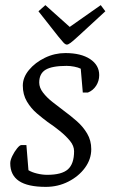

<svg xmlns="http://www.w3.org/2000/svg" viewBox="-20 -720 440 749"><path d="M159 9Q88 9 54 -14Q20 -37 20 -83Q20 -95 28 -111.5Q36 -128 46.5 -141Q57 -154 63 -154H83L91 -56Q104 -48 124.5 -43Q145 -38 164 -38Q221 -38 245 -59.5Q269 -81 269 -130Q269 -151 253 -170.5Q237 -190 213.5 -209Q190 -228 166 -244Q147 -258 124 -277.5Q101 -297 85 -324Q69 -351 69 -386Q69 -418 93 -447Q117 -476 155 -494.5Q193 -513 235 -513Q296 -513 331.5 -489.5Q367 -466 367 -427Q367 -404 355 -385.5Q343 -367 323 -359H303L295 -452Q285 -457 269.5 -460Q254 -463 240 -463Q183 -463 158 -448Q133 -433 133 -398Q133 -378 148 -358.5Q163 -339 185.5 -321.5Q208 -304 229 -288Q255 -269 279.5 -247.5Q304 -226 320 -199Q336 -172 336 -138Q336 -99 311.5 -65.5Q287 -32 246.5 -11.5Q206 9 159 9ZM241 -546Q235 -546 227.5 -554Q220 -562 208 -577L130 -676L157 -700L252 -615L373 -700L391 -676L290 -583Q265 -560 255.5 -553Q246 -546 241 -546Z"/></svg>

Font: Faustina Light Light
Style: Italic
Weight: 300
Italic angle: -8°
Version: Version 1.200